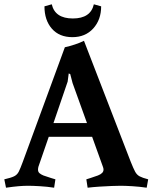

<svg xmlns="http://www.w3.org/2000/svg" viewBox="-29 -865 710 894"><path d="M-9 -30Q22 -37 36.5 -44Q51 -51 58.5 -66Q66 -81 77 -111L273 -645Q296 -650 320 -658Q344 -666 362 -675L580 -111Q592 -81 600 -66Q608 -51 621 -44Q634 -37 661 -30L654 9Q620 4 587 2Q554 0 533 0Q518 0 491 1Q464 2 434 4Q404 6 379 9L373 -30Q373 -30 392 -36Q411 -42 427 -48Q453 -58 453 -75Q453 -82 450 -89L400 -228H198L150 -89Q149 -85 148.5 -82Q148 -79 148 -75Q148 -65 154.5 -59Q161 -53 173 -48Q189 -42 209 -36Q229 -30 229 -30L223 9Q191 4 157 2Q123 0 102 0Q81 0 57.5 2Q34 4 -1 9ZM286 -485 220 -292H376L309 -478L298 -520L291 -523ZM442 -835.5Q442 -773 405.2 -732.5Q368.4 -692 308.2 -692Q247 -692 212.5 -731.5Q178 -771 178 -835.5L212 -845Q227.3 -779 310.2 -779Q393 -779 408 -845Z"/></svg>

Font: Buenard
Style: Regular
Weight: 400
Version: Version 2.000